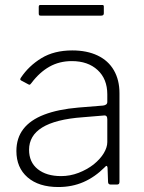

<svg xmlns="http://www.w3.org/2000/svg" viewBox="-20 -743 580 773"><path d="M402 -70Q362 -30 316 -10Q270 10 215 10Q136 10 91 -29Q46 -68 46 -135Q46 -187 74 -223.5Q102 -260 158 -281.5Q214 -303 296 -310L395 -318Q403 -319 407.5 -322.5Q412 -326 412 -333V-363Q412 -425 373 -461Q334 -497 269 -497Q219 -497 179 -474.5Q139 -452 106 -408Q103 -404 101 -402.5Q99 -401 95 -403L65 -419Q62 -421 61.5 -423Q61 -425 64 -430Q96 -478 147 -509Q198 -540 271 -540Q330 -540 373 -519.5Q416 -499 438.5 -460Q461 -421 461 -368V-11Q461 -5 458.5 -2.5Q456 0 451 0H425Q421 0 418 -2.5Q415 -5 415 -11L413 -68Q411 -81 402 -70ZM412 -263Q412 -280 398 -278L314 -271Q258 -267 217 -256.5Q176 -246 149.5 -229.5Q123 -213 110 -190.5Q97 -168 97 -140Q97 -90 132 -62Q167 -34 226 -34Q262 -34 296 -47Q330 -60 357 -81Q384 -103 398 -126.5Q412 -150 412 -171V-263ZM398 -717V-689Q398 -680 387 -680H144Q139 -680 137.5 -682Q136 -684 136 -689V-715Q136 -723 142 -723H392Q398 -723 398 -717Z"/></svg>

Font: Libre Franklin ExtraLight
Style: Regular
Weight: 250
Designer: Pablo Impallari, Rodrigo Fuenzalida, Nhung Nguyen
Foundry: Impallari Type
Version: Version 3.000